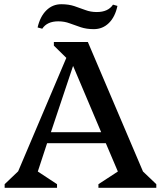

<svg xmlns="http://www.w3.org/2000/svg" viewBox="-20 -889 762 909"><path d="M2 0V-17L66 -78L294 -615L235 -673V-690H396L657 -77L720 -17V0H446V-17L538 -77L481 -211H203L159 -77L250 -17V0ZM221 -263H459L326 -577ZM424 -751Q390 -751 362.5 -760Q335 -769 310 -778.5Q285 -788 256 -788Q203 -788 180 -753L158 -759Q170 -811 199.5 -840Q229 -869 270 -869Q305 -869 332 -860Q359 -851 384 -841.5Q409 -832 438 -832Q492 -832 515 -867L536 -861Q525 -809 495.5 -780Q466 -751 424 -751Z"/></svg>

Font: Platypi
Style: Regular
Weight: 400
Designer: David Sargent
Foundry: Bolt Cutter Type
Version: Version 1.200; ttfautohint (v1.8.4.7-5d5b)